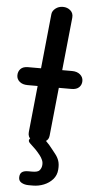

<svg xmlns="http://www.w3.org/2000/svg" viewBox="-78 -1046 673 1409"><g transform="rotate(5 258.0 -341.0)"><path d="M235 0Q204.5 0 179 -15.2Q153.5 -30.5 157 -67.5L192 -409.5H118Q81 -409.5 59 -428Q37 -446.5 37 -474.5Q37 -503 55 -522Q73 -541 110 -541H205.5L246.5 -944Q249 -967.5 272 -985.8Q295 -1004 327 -1004Q359.5 -1004 382.2 -984Q405 -964 401.5 -930L361.5 -541H434Q471 -541 493.5 -522Q516 -503 516 -474.5Q516 -446.5 497.2 -428Q478.5 -409.5 441.5 -409.5H348L311.5 -54.5Q308.5 -24.5 286.5 -12.2Q264.5 0 235 0ZM189.5 321.5Q159.5 321.5 137.2 309Q115 296.5 115.5 270.5Q116 243 131.5 231.5Q147 220 177 220H207Q248.5 220 261 204.8Q273.5 189.5 276 171Q279.5 148 271 128.8Q262.5 109.5 251.5 96Q234 73.5 217 56Q200 38.5 174.5 15.5Q158.5 1 164.2 -12Q170 -25 186.8 -33Q203.5 -41 219.5 -41Q241.5 -41 257.2 -34.2Q273 -27.5 287 -14.5Q303 1 314.8 15Q326.5 29 337.8 43.2Q349 57.5 362.5 74.5Q381.5 98 390.2 124Q399 150 396 188.5Q393 231 366.5 260.8Q340 290.5 301.2 306Q262.5 321.5 221 321.5Z"/></g></svg>

Font: Edu NSW ACT Cursive
Style: Regular
Weight: 400
Designer: Tina and Corey Anderson, Eben Sorkin, Mirko Velimirovic
Foundry: Sorkin Type Co.
Version: Version 2.000